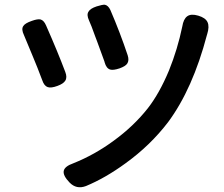

<svg xmlns="http://www.w3.org/2000/svg" viewBox="-20 -767 942 809"><path d="M273 2Q245 -27 248.5 -46.5Q252 -66 289 -79Q379 -115 459 -174Q543 -235 603 -311Q652 -374 692 -470Q728 -559 748 -655Q753 -687 769 -698.5Q785 -710 815.5 -701Q846 -692 854.5 -673.5Q863 -655 853 -623Q852 -622 852 -620Q792 -392 688 -252Q613 -154 509 -79Q424 -17 342 17Q302 32 273 2ZM181 -400Q166 -405 158 -429Q137 -485 118 -530Q92 -594 81 -619Q69 -644 78 -657Q85 -669 114 -679Q139 -688 151 -685Q165 -681 174 -660Q223 -549 255 -464Q264 -441 255 -427Q247 -414 222 -405Q195 -395 181 -400ZM444 -474Q428 -479 421 -504Q421 -505 420 -508Q400 -564 389 -593Q386 -600 381 -614Q364 -662 355 -681Q344 -705 353 -718Q360 -731 387 -740Q412 -748 422 -747Q436 -744 445 -725Q486 -630 518 -534Q525 -512 516 -499Q509 -488 484 -479Q457 -470 444 -474Z"/></svg>

Font: GenSenRounded TW M
Style: Regular
Weight: 500
Version: Version 1.501;PS 1;hotconv 16.6.51;makeotf.lib2.5.65220